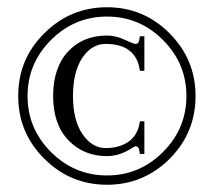

<svg xmlns="http://www.w3.org/2000/svg" viewBox="-20 -680 584 524"><path d="M268.1 -560.1Q230 -560.1 204.6 -522Q179.2 -483.9 179.2 -418Q179.2 -352.1 205.1 -314Q231 -275.9 268.6 -275.9Q306.2 -275.9 331.5 -293.9Q356.9 -312 361.8 -349.1H374V-259.8H361.8L359.9 -271Q357.9 -280.8 350.1 -280.8Q347.2 -280.8 336.9 -273.9Q304.7 -253.9 272 -253.9Q208 -253.9 166.5 -297.4Q125 -340.8 125 -418Q125 -495.1 165.5 -539.1Q206.1 -583 272 -583Q295.9 -583 320.8 -571.3Q345.7 -559.6 350.1 -560.1Q357.9 -560.1 359.9 -569.8L361.8 -581.1H374V-486.8H361.8Q352.1 -560.1 268.1 -560.1ZM119.1 -570.8Q55.2 -506.8 55.2 -418Q55.2 -329.1 119.1 -265.1Q183.1 -201.2 272 -201.2Q360.8 -201.2 424.8 -265.1Q488.8 -329.1 488.8 -418Q488.8 -506.8 424.8 -570.8Q360.8 -634.8 272 -634.8Q183.1 -634.8 119.1 -570.8ZM29.8 -418Q29.3 -518.1 100.6 -588.9Q171.9 -660.2 272 -660.2Q372.1 -660.2 442.9 -588.9Q513.7 -517.6 513.7 -418Q513.7 -317.9 443.4 -247.1Q372.1 -175.8 272 -175.8Q171.9 -175.8 100.6 -247.1Q29.3 -318.4 29.8 -418Z"/></svg>

Font: Arapey-Regular
Style: Regular
Weight: 400
Designer: Eduardo Rodriguez Tunni
Foundry: Eduardo Rodriguez Tunni
Version: Version 1.002